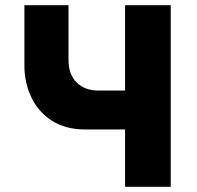

<svg xmlns="http://www.w3.org/2000/svg" viewBox="-20 -720 758 740"><path d="M244 -700V-490Q244 -432 276 -401.5Q308 -371 358 -371H462V-700H638V0H462V-221H309Q233 -221 180.5 -254.5Q128 -288 101 -344.5Q74 -401 74 -468V-700Z"/></svg>

Font: Jost*
Style: Bold
Weight: 700
Version: Version 3.7